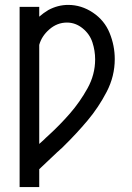

<svg xmlns="http://www.w3.org/2000/svg" viewBox="-20 -558 540 783"><path d="M60 205V-530H140V-490Q157 -505 177 -517Q216 -538 258 -538Q312 -538 359 -506.5Q406 -475 427 -423.5Q448 -372 448 -317Q448 -247 415 -183.5Q382 -120 337 -66.5Q292 -13 242 36L232 46L225 52L221 56L214 62Q177 97 140 132V205ZM140 29 160 11 167 4 178 -6Q224 -48 265 -95Q306 -142 337 -198Q368 -254 368 -316Q368 -351 357 -385Q346 -419 317 -442.5Q288 -466 253 -466Q213 -466 181 -438Q150 -411 140 -375Z"/></svg>

Font: Iosevka SS08
Style: Regular
Weight: 400
Monospace: yes
Designer: Belleve Invis
Foundry: Belleve Invis
Version: 2.1.0; ttfautohint (v1.8.2)